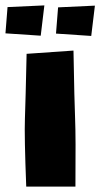

<svg xmlns="http://www.w3.org/2000/svg" viewBox="-80 -694 374 718"><path d="M194.8 -504.9Q198.2 -311.5 200.9 -248.3Q203.6 -185.1 202.1 3.9H18.1Q10.7 -185.1 13.2 -250.5Q15.6 -315.9 19.5 -492.7ZM-51.8 -667.5 85.9 -673.8 72.3 -560.5 -59.6 -569.3ZM137.2 -666.5 274.9 -672.9 261.2 -559.6 129.4 -568.4Z"/></svg>

Font: Lapsus Pro (theguybrush.com)
Style: Bold
Weight: 700
Designer: Jose Roses
Version: Version 1.00 February 9, 2018, initial release